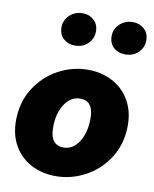

<svg xmlns="http://www.w3.org/2000/svg" viewBox="-94 -924 808 1007"><g transform="rotate(10 310.5 -420.0)"><path d="M17 -238Q17 -336 64 -410.5Q111 -485 186 -525.5Q261 -566 344 -566Q416 -566 474 -535.5Q532 -505 565.5 -448Q599 -391 599 -315Q599 -217 552 -142.5Q505 -68 430 -27.5Q355 13 272 13Q199 13 141 -17.5Q83 -48 50 -104.5Q17 -161 17 -238ZM400 -317Q400 -410 330 -410Q280 -410 247.5 -361.5Q215 -313 215 -236Q215 -142 287 -142Q336 -142 368 -191Q400 -240 400 -317ZM167 -762Q167 -799 195 -826Q223 -853 266 -853Q300 -853 324.5 -830.5Q349 -808 349 -771Q349 -732 321.5 -705.5Q294 -679 252 -679Q216 -679 191.5 -701Q167 -723 167 -762ZM434 -762Q434 -799 462 -826Q490 -853 533 -853Q568 -853 592.5 -830.5Q617 -808 617 -771Q617 -732 589.5 -705.5Q562 -679 520 -679Q483 -679 458.5 -701Q434 -723 434 -762Z"/></g></svg>

Font: Nebula Sans Black
Style: Regular
Weight: 900
Italic angle: -9°
Designer: Paul D. Hunt for Adobe (as Source Sans)
Foundry: Nebula Entertainment & Broadcasting LLC
Version: Version 1.010